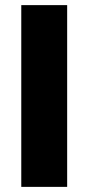

<svg xmlns="http://www.w3.org/2000/svg" viewBox="-20 -729 345 749"><path d="M242 0H63V-709H242Z"/></svg>

Font: Outfit Extra Bold
Style: Regular
Weight: 800
Designer: Rodrigo Fuenzalida
Foundry: fragTYPE
Version: Version 1.000